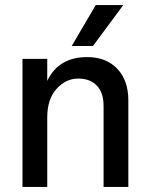

<svg xmlns="http://www.w3.org/2000/svg" viewBox="-20 -740 591 760"><path d="M348 -558H264L359 -720H468ZM488 0H390V-320Q390 -373 363.5 -401Q337 -429 289 -429Q241 -429 204 -388.5Q167 -348 167 -275V0H69V-507H167V-420Q212 -514 325 -514Q400 -514 444 -468Q488 -422 488 -343Z"/></svg>

Font: Hind Kochi Medium
Style: Regular
Weight: 500
Designer: Dhruvi Tolia
Foundry: Indian Type Foundry
Version: Version 0.702;PS 1.0;hotconv 1.0.81;makeotf.lib2.5.63406